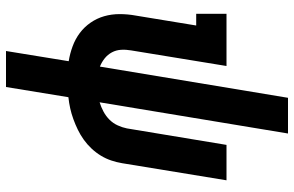

<svg xmlns="http://www.w3.org/2000/svg" viewBox="-190 -585 980 640"><g transform="rotate(90 300.0 -265.0)"><path d="M150 205 184 -4Q159 -8 134.5 -17Q110 -26 90 -41Q70 -56 55.5 -77Q41 -98 34 -122.5Q27 -147 27 -174Q27 -201 32 -228L65 -429H26V-530H200L148 -212Q145 -195 146 -178.5Q147 -162 154.5 -148Q162 -134 174.5 -124Q187 -114 202 -108L306 -735H425L321 -107Q337 -112 352 -120Q367 -128 379 -140Q391 -152 398 -167.5Q405 -183 408 -198L463 -530H581L524 -182Q521 -164 515 -146Q509 -128 499 -111.5Q489 -95 475.5 -80.5Q462 -66 446 -54.5Q430 -43 412.5 -34.5Q395 -26 377 -19.5Q359 -13 341 -9Q323 -5 304 -3L270 205Z"/></g></svg>

Font: Iosevka Curly Slab ExObl
Style: Bold
Weight: 700
Width: 7
Italic angle: -9°
Monospace: yes
Designer: Belleve Invis
Foundry: Belleve Invis
Version: Version 11.0.0; ttfautohint (v1.8.3)